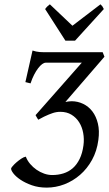

<svg xmlns="http://www.w3.org/2000/svg" viewBox="-20 -858 508 893"><path d="M437.5 -207Q430.7 -155.3 408 -114.3Q385.3 -73.2 352.3 -44.7Q319.3 -16.1 279.3 -0.7Q239.3 14.6 197.3 14.6Q159.2 14.6 128.2 3.7Q97.2 -7.3 75.4 -22Q53.7 -36.6 42.2 -51.5Q30.8 -66.4 31.7 -74.7Q32.2 -77.6 39.3 -85.9Q46.4 -94.2 56.9 -103.3Q67.4 -112.3 79.1 -120.1Q90.8 -127.9 100.1 -129.4Q106.9 -111.3 120.1 -95.7Q133.3 -80.1 149.9 -68.6Q166.5 -57.1 185.3 -50.5Q204.1 -43.9 222.7 -43.9Q250.5 -43.9 274.9 -51.5Q299.3 -59.1 318.4 -75.7Q337.4 -92.3 350.3 -118.7Q363.3 -145 368.2 -182.1Q372.1 -211.4 366.9 -239.5Q361.8 -267.6 348.1 -289.3Q334.5 -311 312.5 -324.5Q290.5 -337.9 260.7 -337.9Q242.2 -337.9 224.9 -332Q207.5 -326.2 187 -316.4L183.1 -314.5L158.2 -301.3L157.2 -302.2Q154.8 -305.2 151.9 -310.8Q148.9 -316.4 146.5 -320.3L145.5 -322.8V-323.2Q146 -323.2 146.5 -323.7L360.4 -566.4H192.4Q185.1 -566.4 176 -559.8Q167 -553.2 157.5 -540.8Q147.9 -528.3 138.7 -510.5Q129.4 -492.7 122.1 -470.2L98.1 -476.1L131.3 -623Q140.1 -620.1 147.9 -618.4Q155.8 -616.7 164.3 -616Q172.9 -615.2 183.1 -615.2H457.5L465.8 -594.2L284.2 -383.8Q292 -385.3 299.1 -386.2Q306.2 -387.2 313 -387.2Q341.3 -387.2 366.7 -375Q392.1 -362.8 409.7 -339.8Q427.2 -316.9 435.3 -283.4Q443.4 -250 437.5 -207ZM329.1 -668.9H284.2L189.9 -815.9Q196.8 -825.2 200.7 -828.6Q204.6 -832 211.9 -837.9L316.9 -738.3L447.3 -837.9Q453.1 -832.5 455.8 -828.9Q458.5 -825.2 462.9 -815.9Z"/></svg>

Font: Gentium Plus Eur
Style: Italic
Weight: 400
Italic angle: -8°
Designer: J. Victor Gaultney, Annie Olsen, Iska Routamaa, Becca Hirsbrunner
Foundry: SIL International
Version: Version 5.000